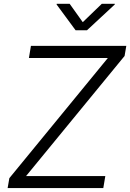

<svg xmlns="http://www.w3.org/2000/svg" viewBox="-20 -962 666 982"><path d="M19 0 27.8 -50.8 531.7 -665.5H127.9L138.2 -727.5H626L617.2 -675.8L113.3 -61.5H518.6L508.3 0ZM336.4 -942.4 403.3 -848.6 500.5 -942.4H567.4L566.9 -939L424.8 -807.1H366.7L269.5 -939L270 -942.4Z"/></svg>

Font: Inter 17pt Light
Style: Italic
Weight: 300
Italic angle: -9.3988°
Version: Version 4.001;git-66647c0bb